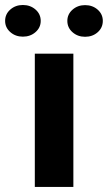

<svg xmlns="http://www.w3.org/2000/svg" viewBox="-75 -741 427 761"><path d="M215.8 -528.3V0H63V-528.3ZM-54.7 -658.2Q-54.7 -685.1 -34.2 -703.1Q-13.7 -721.2 15.6 -721.2Q45.4 -721.2 65.9 -703.1Q86.4 -685.1 86.4 -658.2Q86.4 -631.8 65.9 -613.8Q45.4 -595.7 15.6 -595.7Q-13.7 -595.7 -34.2 -613.8Q-54.7 -631.8 -54.7 -658.2ZM191.9 -658.2Q191.9 -684.6 212.4 -702.6Q232.9 -720.7 262.2 -720.7Q292 -720.7 312.3 -702.6Q332.5 -684.6 332.5 -658.2Q332.5 -631.3 312.3 -613.3Q292 -595.2 262.2 -595.2Q232.9 -595.2 212.4 -613.3Q191.9 -631.3 191.9 -658.2Z"/></svg>

Font: Vazirmatn FD ExtraBold
Style: Regular
Weight: 800
Designer: Saber Rastikerdar
Foundry: Saber Rastikerdar
Version: Version 33.003